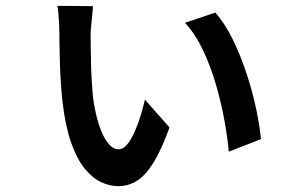

<svg xmlns="http://www.w3.org/2000/svg" viewBox="-20 -599 1040 657"><path d="M298 -578Q298 -570 296 -550.5Q294 -531 292 -511.5Q290 -492 290 -483Q290 -467 290.5 -439.5Q291 -412 291.5 -381Q292 -350 294 -320Q296 -290 298 -268Q305 -215 318 -174Q331 -133 348.5 -110.5Q366 -88 386 -88Q401 -88 414.5 -104Q428 -120 440 -146.5Q452 -173 461 -202.5Q470 -232 476 -258L560 -163Q522 -57 481.5 -9.5Q441 38 385 38Q355 38 325.5 24Q296 10 269.5 -22.5Q243 -55 223.5 -110.5Q204 -166 194 -249Q191 -276 188.5 -311.5Q186 -347 185 -383.5Q184 -420 183.5 -449.5Q183 -479 183 -495Q183 -506 182 -523Q181 -540 179.5 -556.5Q178 -573 176 -579ZM717 -556Q751 -517 778 -461Q805 -405 825 -343.5Q845 -282 857 -224Q869 -166 873 -123L763 -80Q759 -125 748.5 -184Q738 -243 720 -306Q702 -369 675.5 -425.5Q649 -482 613 -521Z"/></svg>

Font: Noto Sans KR SemiBold
Style: Regular
Weight: 600
Designer: Ryoko NISHIZUKA  (kana, bopomofo & ideographs); Paul D. Hunt (Latin, Greek & Cyrillic); Sandoll Communications , Soo-you
Foundry: Adobe
Version: Version 2.004-H2;hotconv 1.0.118;makeotfexe 2.5.65603